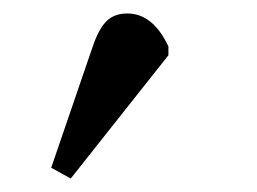

<svg xmlns="http://www.w3.org/2000/svg" viewBox="-20 -783 381 285"><path d="M85 -518 56 -534 118 -715Q127 -741 138.5 -752Q150 -763 169 -763Q207 -763 230 -714V-701Z"/></svg>

Font: Literata 36pt Medium
Style: Regular
Weight: 500
Designer: Latin by Veronika Burian and Jose Scaglione. Greek by Irene Vlachou. Cyrillic by Vera Evstafieva.
Foundry: TypeTogether
Version: Version 3.002